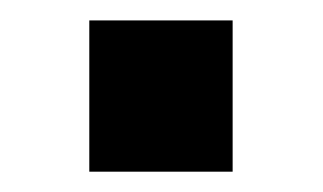

<svg xmlns="http://www.w3.org/2000/svg" viewBox="-20 -169 318 189"><path d="M67.9 0V-148.9H209V0Z"/></svg>

Font: Arial
Style: Bold
Weight: 700
Designer: Steve Matteson
Foundry: Ascender Corporation
Version: Version 2.00.3